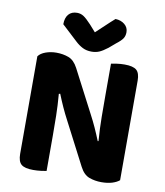

<svg xmlns="http://www.w3.org/2000/svg" viewBox="-92 -916 858 999"><g transform="rotate(10 337.0 -416.5)"><path d="M606 -19Q592 -7 568 0.5Q544 8 511 8Q477 8 447 -3Q417 -14 397 -53L281 -277Q264 -309 249.5 -341Q235 -373 221 -408L214 -406Q219 -346 220 -291.5Q221 -237 221 -186V0Q211 2 191.5 4.5Q172 7 151 7Q106 7 88 -8.5Q70 -24 70 -64V-579Q82 -596 108.5 -605.5Q135 -615 165 -615Q200 -615 229.5 -604Q259 -593 279 -555L396 -330Q413 -298 427.5 -266Q442 -234 456 -199L460 -200Q455 -267 454.5 -327Q454 -387 454 -442V-608Q464 -610 483.5 -613Q503 -616 525 -616Q570 -616 588 -600.5Q606 -585 606 -545ZM343 -754Q366 -775 390 -798Q414 -821 437 -841Q466 -840 485.5 -824Q505 -808 505 -783Q505 -763 495.5 -749Q486 -735 461 -716L427 -687Q401 -667 383 -659.5Q365 -652 343 -652Q316 -652 295.5 -662.5Q275 -673 257 -690L174 -767Q174 -801 190 -819.5Q206 -838 235 -838Q254 -838 269.5 -828Q285 -818 311 -790Z"/></g></svg>

Font: Baloo Tammudu 2
Style: Bold
Weight: 700
Designer: Maithili Shingre, Omkar Shende and Ek Type
Foundry: Ek Type
Version: Version 1.640;hotconv 1.0.111;makeotfexe 2.5.65597; ttfautoh